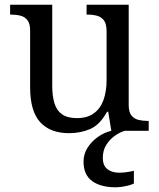

<svg xmlns="http://www.w3.org/2000/svg" viewBox="-20 -556 675 816"><path d="M273 10Q194 10 151 -36.5Q108 -83 108 -186V-426Q108 -456 96.5 -470.5Q85 -485 66.5 -489.5Q48 -494 26 -494H23V-536H202V-191Q202 -148 211.5 -117Q221 -86 244 -70Q267 -54 307 -54Q351 -54 379 -74.5Q407 -95 420 -131.5Q433 -168 433 -216V-422Q433 -454 422 -469Q411 -484 392.5 -489Q374 -494 351 -494H348V-536H527V-109Q527 -80 538.5 -65.5Q550 -51 568.5 -46.5Q587 -42 609 -42H612V0H453L440 -81H435Q404 -25 363 -7.5Q322 10 273 10ZM472 240Q408 240 371.5 213.5Q335 187 335 130Q335 99 352 72Q369 45 396 26Q423 7 453 0H510Q489 6 467.5 21.5Q446 37 431.5 60Q417 83 417 115Q417 148 436.5 163Q456 178 486 178Q500 178 515.5 176Q531 174 549 170V224Q539 229 525 232.5Q511 236 497 238Q483 240 472 240Z"/></svg>

Font: Noto Serif Hebrew
Style: Regular
Weight: 400
Designer: Monotype Design Team
Foundry: Monotype Imaging Inc.
Version: Version 2.003